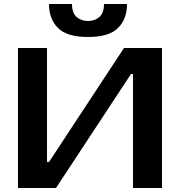

<svg xmlns="http://www.w3.org/2000/svg" viewBox="-20 -940 900 960"><path d="M645 0V-570H635L260 0H70V-700H215V-130H225L600 -700H790V0ZM420 -755Q315 -755 270 -800Q225 -845 225 -920H340Q340 -875 363 -855Q386 -835 420 -835Q454 -835 477 -855Q500 -875 500 -920H615Q615 -845 570 -800Q525 -755 420 -755Z"/></svg>

Font: Prosto One
Style: Regular
Weight: 400
Designer: Pavel Emelyanov and Jovanny lemonad
Foundry: Pavel Emelyanov and Jovanny Lemonad
Version: Version 1.001